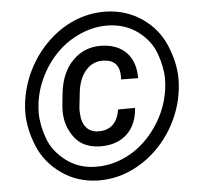

<svg xmlns="http://www.w3.org/2000/svg" viewBox="-52 -775 870 837"><g transform="rotate(-5 383.0 -356.0)"><path d="M55.7 -352.5C54.2 -338.4 53.2 -324.7 53.2 -311C53.2 -263.7 64 -214.8 84.5 -164.6C105.5 -114.3 138.7 -73.2 185.1 -41C231 -8.3 284.2 8.3 344.2 9.8C346.2 9.8 348.6 9.8 350.6 9.8C419.4 9.8 484.4 -10.7 545.9 -52.2C596.2 -86.4 637.7 -130.9 670.4 -185.1C702.6 -239.3 722.2 -297.4 729 -358.9C730.5 -373 731.4 -386.7 731.4 -400.9C731.4 -448.2 720.7 -497.1 699.7 -547.4C678.7 -597.7 645.5 -638.7 599.1 -670.9C552.7 -702.6 500 -719.2 440.4 -720.7C438 -720.7 435.5 -720.7 433.1 -720.7C345.2 -720.7 258.3 -686 186 -616.2C113.8 -546.9 66.9 -450.7 55.7 -352.5ZM114.7 -352.5C122.1 -405.8 141.6 -457 173.3 -505.9C205.1 -554.2 245.1 -592.3 292.5 -619.1C340.3 -646 389.2 -659.7 439 -659.7C441.4 -659.7 443.8 -659.7 446.3 -659.7C495.6 -658.2 538.6 -644 575.2 -617.2C611.8 -589.8 637.2 -556.6 651.4 -517.1C665.5 -477.5 672.9 -440.4 672.9 -405.3C672.9 -390.1 671.4 -375 669.4 -359.4C661.1 -302.2 640.6 -250 607.9 -201.7C575.2 -153.3 535.6 -116.2 489.3 -89.8C442.9 -64 395 -50.8 345.2 -50.8C342.8 -50.8 340.3 -50.8 337.9 -50.8C289.6 -51.3 246.6 -65.4 210 -93.3C172.9 -121.1 147 -154.8 132.8 -194.3C118.7 -233.9 111.3 -271.5 111.3 -306.6C111.3 -321.8 112.8 -336.9 114.7 -352.5ZM457.5 -291C447.8 -232.4 417 -203.6 365.7 -203.6C363.8 -203.6 361.8 -203.6 359.9 -203.6C317.4 -205.6 292.5 -237.8 290.5 -285.2C290 -292 289.6 -298.3 289.6 -304.2C289.6 -305.7 290 -308.6 290 -312.5C290 -316.4 292.5 -338.9 297.4 -379.4C301.8 -419.9 314.5 -451.7 334.5 -474.6C354.5 -497.6 378.9 -508.8 408.2 -508.8C409.2 -508.8 409.7 -508.8 410.6 -508.8C458.5 -507.8 482.4 -482.4 482.4 -433.1C482.4 -429.2 482.4 -424.8 481.9 -420.4L556.2 -419.4C556.2 -420.4 556.2 -421.9 556.2 -422.9C556.2 -515.1 502.4 -571.8 408.2 -574.2C407.2 -574.2 406.2 -574.2 405.3 -574.2C356.4 -574.2 314.9 -557.1 281.7 -522.5C248 -487.8 228.5 -440.4 222.2 -380.4L216.8 -326.7C216.3 -319.3 215.8 -312.5 215.8 -305.2C215.8 -261.2 228.5 -222.7 253.4 -189.5C278.3 -156.2 314.9 -139.2 363.3 -137.7C365.7 -137.7 367.7 -137.7 370.1 -137.7C416.5 -137.7 454.6 -150.9 483.4 -177.7C512.2 -204.6 528.3 -242.7 531.7 -291.5Z"/></g></svg>

Font: Roboto
Style: Bold Italic
Weight: 700
Italic angle: -12°
Designer: Google
Version: Version 2.137; 2017